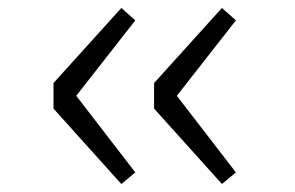

<svg xmlns="http://www.w3.org/2000/svg" viewBox="-20 -534 740 481"><path d="M114 -262 284 -73 319 -102 171 -294 319 -483 284 -514 114 -326ZM366 -262 536 -73 571 -102 423 -294 571 -483 536 -514 366 -326Z"/></svg>

Font: Kawkab Mono Light
Style: Regular
Weight: 300
Monospace: yes
Designer: Abdullah Arif
Foundry: Abdullah Arif
Version: Version 1.000;PS 000.500;hotconv 1.0.88;makeotf.lib2.5.64775